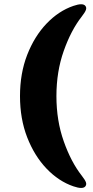

<svg xmlns="http://www.w3.org/2000/svg" viewBox="-20 -761 442 912"><path d="M75 -304.5Q75 -412.5 109.2 -500.5Q143.5 -588.5 201 -648.8Q258.5 -709 328.5 -733Q373.5 -748.5 385.5 -733Q392 -725 388 -713.8Q384 -702.5 368 -682Q317.5 -617.5 282.8 -519.2Q248 -421 248 -304.5Q248 -188 282.8 -89.8Q317.5 8.5 368 73Q384 93.5 388 104.5Q392 115.5 385.5 124Q373.5 139.5 328.5 124Q258.5 100 201 39.8Q143.5 -20.5 109.2 -108.5Q75 -196.5 75 -304.5Z"/></svg>

Font: Fraunces 9pt S000 Black
Style: Regular
Weight: 900
Version: Version 1.000; ttfautohint (v1.8.3)